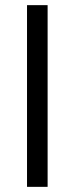

<svg xmlns="http://www.w3.org/2000/svg" viewBox="-20 -726 290 746"><path d="M165 0H85V-706H165Z"/></svg>

Font: STIX Two Text
Style: Regular
Weight: 400
Designer: Ross Mills, John Hudson & Paul Hanslow, Tiro Typeworks Ltd; with prior portions MicroPress Inc., and Coen Hoffman.
Foundry: Tiro Typeworks Ltd
Version: Version 2.13 b171